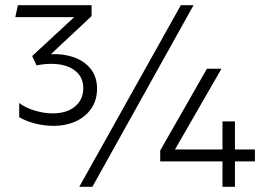

<svg xmlns="http://www.w3.org/2000/svg" viewBox="-20 -720 1036 740"><path d="M186 -235Q149.5 -235 114.2 -244.2Q79 -253.5 54 -268.5V-323Q78 -304.5 114 -293.8Q150 -283 183 -283Q237 -283 269 -309.5Q301 -336 301 -380Q301 -424.5 267.2 -449.2Q233.5 -474 177 -474Q165 -474 150.2 -472.5Q135.5 -471 121 -468L104 -504L266 -654H39L49 -700H333V-658L176 -511Q223.5 -513.5 264 -499.5Q304.5 -485.5 329.2 -455Q354 -424.5 354 -378Q354 -335 332.5 -302.8Q311 -270.5 273 -252.8Q235 -235 186 -235ZM837.5 0V-98H597.5V-140L777.5 -455H833.5L654.5 -144H837.5V-252H885.5V-144H962.5V-98H885.5V0ZM336 0H285.5L677 -700H726Z"/></svg>

Font: Geologica-Sharp
Style: Regular
Weight: 100
Designer: Sindre Bremnes, Frode Helland
Foundry: Monokrom Skriftforlag AS
Version: Version 1.010;gftools[0.9.28]